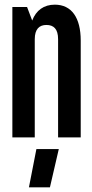

<svg xmlns="http://www.w3.org/2000/svg" viewBox="-20 -589 394 823"><path d="M33 -559V0H129V-421C129 -465 149 -482 179 -482C210 -482 229 -465 229 -421V0H326V-415C326 -513 287 -569 215 -569C168 -569 135 -545 118 -501L96 -559ZM104 214H194L232 50H136Z"/></svg>

Font: Modon Arabic
Style: Bold
Weight: 700
Designer: Ahmedzaza
Foundry: Ahmedzaza
Version: Version 2.010